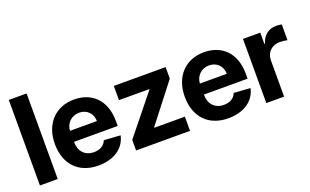

<svg xmlns="http://www.w3.org/2000/svg" viewBox="-82 -1125 2473 1534"><g transform="rotate(-20 1154.5 -358.0)"><path d="M199.2 -727.3H47.9V0H199.2Z M543.7 10.7C678.6 10.7 769.5 -55 790.8 -156.2L650.9 -165.5C635.7 -123.9 596.6 -102.3 546.5 -102.3C470.5 -102.3 422.6 -152.3 422.9 -233.7V-234.4H794.4V-275.6C794.4 -460.9 681.8 -552.6 538 -552.6C377.1 -552.6 273.1 -438.6 273.1 -270.6C273.1 -97.3 375.7 10.7 543.7 10.7ZM422.9 -328.1C425.8 -389.9 473 -439.6 540.1 -439.6C605.8 -439.6 651.3 -392.8 651.6 -328.1Z M865.4 0H1324.2V-120.7H1064.3V-125L1315 -447.4V-545.5H874.6V-424.7H1132.5V-421.2L865.4 -90.2Z M1648.1 10.7C1783 10.7 1873.9 -55 1895.2 -156.2L1755.3 -165.5C1740.1 -123.9 1701 -102.3 1650.9 -102.3C1574.9 -102.3 1527 -152.3 1527.3 -233.7V-234.4H1898.8V-275.6C1898.8 -460.9 1786.2 -552.6 1642.4 -552.6C1481.5 -552.6 1377.5 -438.6 1377.5 -270.6C1377.5 -97.3 1480.1 10.7 1648.1 10.7ZM1527.3 -328.1C1530.2 -389.9 1577.4 -439.6 1644.5 -439.6C1710.2 -439.6 1755.7 -392.8 1756 -328.1Z M1972.7 0H2123.9V-308.9C2123.9 -375.7 2172.9 -421.9 2239.7 -421.9C2260.7 -421.9 2289.4 -418.3 2303.6 -414.1V-548.3C2290.1 -551.1 2271.3 -553.3 2256 -553.3C2195 -553.3 2144.9 -517.8 2125.4 -450.3H2119.7V-545.5H1972.7Z"/></g></svg>

Font: RED Number
Style: Bold
Weight: 700
Designer: RED UED
Foundry: rsms
Version: Version 1.003;FEAKit 1.0